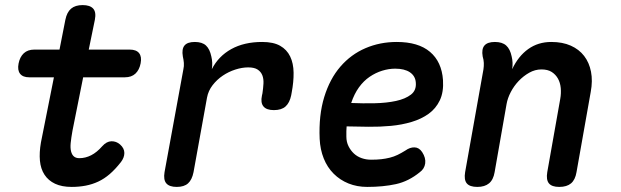

<svg xmlns="http://www.w3.org/2000/svg" viewBox="-20 -725 2440 755"><path d="M490 -530Q516 -530 527 -516Q538 -502 533 -476Q528 -450 512.5 -435.5Q497 -421 471 -421H307L265 -211Q260 -183 258 -163Q256 -143 259.5 -129.5Q263 -116 271 -109.5Q279 -103 292 -103Q316 -103 338.5 -114.5Q361 -126 382 -150Q399 -169 418 -169.5Q437 -170 452 -157Q469 -142 469 -123.5Q469 -105 455 -87Q433 -59 411.5 -40.5Q390 -22 366.5 -11Q343 0 317 5Q291 10 262 10Q223 10 196.5 -2.5Q170 -15 155 -38Q140 -61 137 -93Q134 -125 141 -165L192 -421H95Q70 -421 59 -435Q48 -449 53 -475Q58 -501 73.5 -515.5Q89 -530 115 -530H214L237 -647Q243 -677 259.5 -691Q276 -705 305 -705Q334 -705 346.5 -691Q359 -677 353 -647L329 -530Z M675 10Q646 10 634 -4Q622 -18 627 -48L701 -452Q704 -465 703 -477.5Q702 -490 699 -503Q694 -532 705.5 -546Q717 -560 746 -560Q775 -560 790 -546Q805 -532 811 -503Q814 -491 814.5 -478Q815 -465 813 -453Q839 -504 889.5 -532Q940 -560 1011 -560Q1055 -560 1081.5 -545Q1108 -530 1121 -503Q1134 -476 1134.5 -439.5Q1135 -403 1127 -361L1125 -350Q1119 -321 1103 -306.5Q1087 -292 1057 -292Q1028 -292 1016 -306.5Q1004 -321 1010 -349L1012 -358Q1015 -378 1016 -396.5Q1017 -415 1011.5 -429Q1006 -443 993 -451.5Q980 -460 956 -460Q932 -460 905.5 -451.5Q879 -443 856 -427.5Q833 -412 816 -390Q799 -368 794 -341L741 -48Q735 -18 719.5 -4Q704 10 675 10Z M1640 -127Q1655 -104 1652 -82.5Q1649 -61 1631 -48Q1587 -12 1537 -1Q1487 10 1424 10Q1384 10 1350.5 -3.5Q1317 -17 1292 -42Q1267 -67 1253 -102Q1239 -137 1237 -179Q1233 -272 1255 -343.5Q1277 -415 1318.5 -463Q1360 -511 1417 -535.5Q1474 -560 1540 -560Q1625 -560 1671 -521Q1717 -482 1722 -410Q1725 -363 1709.5 -330.5Q1694 -298 1665.5 -277.5Q1637 -257 1598.5 -245.5Q1560 -234 1517 -230Q1474 -226 1429 -226.5Q1384 -227 1343 -228Q1342 -219 1342 -209V-188Q1342 -167 1350.5 -150Q1359 -133 1372 -121Q1385 -109 1402.5 -103Q1420 -97 1439 -97Q1462 -97 1479.5 -99Q1497 -101 1513 -105Q1529 -109 1543.5 -116Q1558 -123 1574 -133Q1592 -146 1610 -145.5Q1628 -145 1640 -127ZM1361 -320Q1407 -318 1453.5 -319Q1500 -320 1537 -328Q1574 -336 1596 -353Q1618 -370 1615 -401Q1614 -414 1608 -424Q1602 -434 1591.5 -441Q1581 -448 1566.5 -451.5Q1552 -455 1534 -455Q1509 -455 1483 -447Q1457 -439 1433.5 -423Q1410 -407 1391.5 -381.5Q1373 -356 1361 -320Z M1926 -560Q1955 -560 1970.5 -546Q1986 -532 1992 -503Q1995 -491 1995.5 -478Q1996 -465 1994 -453Q2018 -504 2057 -532Q2096 -560 2148 -560Q2192 -560 2224.5 -545.5Q2257 -531 2277 -505Q2297 -479 2304 -443Q2311 -407 2303 -364L2247 -48Q2242 -18 2225.5 -4Q2209 10 2179 10Q2150 10 2138.5 -4Q2127 -18 2132 -48L2183 -336Q2187 -358 2185 -379Q2183 -400 2174 -416Q2165 -432 2149.5 -442Q2134 -452 2109 -452Q2084 -452 2061 -439Q2038 -426 2019.5 -406.5Q2001 -387 1988.5 -363Q1976 -339 1972 -316L1925 -48Q1920 -18 1903 -4Q1886 10 1857 10Q1827 10 1815.5 -4Q1804 -18 1809 -48L1881 -452Q1883 -465 1882.5 -477.5Q1882 -490 1878 -503Q1873 -532 1885 -546Q1897 -560 1926 -560Z"/></svg>

Font: Maple Mono SemiBold
Style: Italic
Weight: 600
Italic angle: -10°
Monospace: yes
Designer: subframe7536
Version: Version 7.000